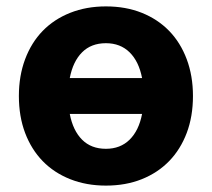

<svg xmlns="http://www.w3.org/2000/svg" viewBox="-20 -568 662 600"><path d="M311 12Q250 12 199.5 -8Q149 -28 113.5 -64.5Q78 -101 58.5 -152.5Q39 -204 39 -268Q39 -331 58.5 -383Q78 -435 113.5 -471.5Q149 -508 199.5 -528Q250 -548 311 -548Q373 -548 423 -528Q473 -508 508.5 -471.5Q544 -435 563.5 -383Q583 -331 583 -268Q583 -204 563.5 -152.5Q544 -101 508.5 -64.5Q473 -28 423 -8Q373 12 311 12ZM311 -103Q356 -103 385 -131.5Q414 -160 424 -212H198Q208 -160 236.5 -131.5Q265 -103 311 -103ZM311 -433Q265 -433 236.5 -404.5Q208 -376 198 -324H424Q414 -376 385 -404.5Q356 -433 311 -433Z"/></svg>

Font: Geist
Style: Bold
Weight: 400
Designer: Basement.studio, Andrés Briganti, Mateo Zaragoza
Foundry: Basement.studio, Vercel, Andrés Briganti, Guido Ferreyra, Mateo Zaragoza
Version: Version 1.401